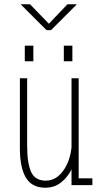

<svg xmlns="http://www.w3.org/2000/svg" viewBox="-20 -866 490 898"><path d="M192 12Q130 12 101.5 -34.5Q73 -81 73 -173V-500H107V-183Q107 -103 125.5 -62Q144 -21 195 -21Q226.5 -21 251.8 -41.8Q277 -62.5 293.5 -97.8Q310 -133 314.5 -176.5V-500H348V-32H412V0H314.5V-73.5Q296 -36.5 265 -12.2Q234 12 192 12ZM96 -652.5H136V-579.5H96ZM278.5 -652.5H318.5V-579.5H278.5ZM76.5 -846H120.5L208.5 -755L295.5 -846H339.5L218.5 -725H197.5Z"/></svg>

Font: Trispace Condensed Thin
Style: Regular
Weight: 100
Width: 3
Designer: Tyler Finck
Foundry: Etcetera Type Company
Version: Version 1.210; ttfautohint (v1.8.3)